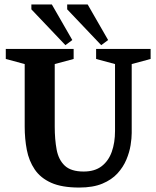

<svg xmlns="http://www.w3.org/2000/svg" viewBox="-20 -834 701 863"><path d="M336 9Q258 9 210 -12.5Q162 -34 136 -72.5Q110 -111 100.5 -160.5Q91 -210 91 -265V-546L6 -569V-614H311V-569L226 -546V-265Q226 -208 234.5 -162Q243 -116 271 -89.5Q299 -63 356 -63Q406 -63 437 -87Q468 -111 482.5 -152Q497 -193 497 -245V-546L412 -569V-614H657V-569L572 -546V-236Q572 -213 567 -181.5Q562 -150 548 -116.5Q534 -83 508 -54.5Q482 -26 440 -8.5Q398 9 336 9ZM435 -631 282 -792V-814H374L466 -654ZM274 -631 121 -792V-814H213L305 -654Z"/></svg>

Font: Manuale
Style: Regular
Weight: 400
Designer: Eduardo Tunni / Pablo Cosgaya
Foundry: Eduardo Tunni / Pablo Cosgaya
Version: Version 1.002